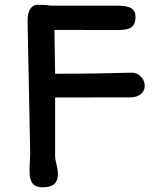

<svg xmlns="http://www.w3.org/2000/svg" viewBox="-20 -779 683 813"><path d="M105.5 -47.9C105.5 -4.9 124 14.2 159.2 14.2C211.4 14.2 225.1 -8.8 225.1 -43C225.1 -70.8 213.4 -94.7 213.4 -120.6V-366.2L530.8 -366.7C566.4 -366.7 592.8 -383.3 592.8 -417.5C592.8 -439.9 572.8 -471.2 537.6 -471.2C530.8 -471.2 517.6 -471.2 506.8 -470.7C501.5 -470.7 495.6 -470.2 489.3 -470.2C438.5 -468.8 357.4 -466.8 213.4 -466.8L210.4 -652.3L479.5 -651.9C528.8 -651.9 553.7 -662.1 553.7 -707.5C553.7 -740.2 533.2 -754.9 479 -754.9H209.5C202.1 -754.9 195.8 -754.9 189.5 -755.9C178.7 -757.3 166 -758.8 140.6 -758.8C112.8 -758.8 96.7 -734.9 96.7 -691.4L107.9 -129.4C107.4 -100.6 104 -73.7 105.5 -47.9Z"/></svg>

Font: Autour One
Style: Regular
Weight: 400
Designer: Eben Sorkin
Foundry: Eben Sorkin
Version: Version 1.002